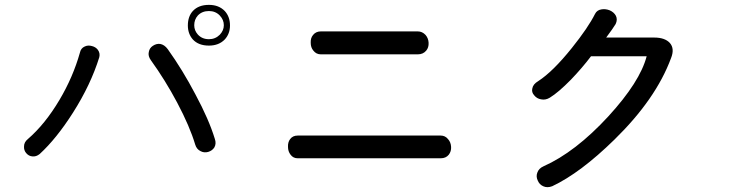

<svg xmlns="http://www.w3.org/2000/svg" viewBox="-20 -775 3040 792"><path d="M841.8 -754.9Q798.8 -754.9 775.4 -729.5Q754.9 -707 754.9 -669.9Q754.9 -635.7 775.4 -612.3Q798.8 -586.9 841.8 -586.9Q882.8 -586.9 907.2 -612.3Q928.7 -635.7 928.7 -669.9Q928.7 -706.1 907.2 -729.5Q882.8 -754.9 841.8 -754.9ZM841.8 -729.5Q869.1 -729.5 886.7 -710.9Q903.3 -693.4 903.3 -670.9Q903.3 -649.4 886.7 -631.8Q868.2 -613.3 841.8 -613.3Q813.5 -613.3 795.9 -632.8Q781.2 -649.4 781.2 -670.9Q781.2 -694.3 795.9 -710.9Q813.5 -729.5 841.8 -729.5ZM309.6 -557.6Q281.2 -457 225.6 -363.3Q166 -262.7 94.7 -201.2Q79.1 -188.5 79.1 -170.9Q78.1 -155.3 87.9 -143.6Q98.6 -130.9 113.3 -129.9Q128.9 -127.9 143.6 -139.6Q212.9 -203.1 281.2 -310.5Q354.5 -425.8 389.6 -539.1Q393.6 -555.7 383.8 -569.3Q375 -581.1 359.4 -585Q342.8 -589.8 329.1 -583Q313.5 -576.2 309.6 -557.6ZM671.9 -572.3Q658.2 -590.8 640.6 -593.8Q625 -595.7 610.4 -585.9Q596.7 -577.1 593.8 -560.5Q589.8 -543.9 602.5 -526.4Q661.1 -445.3 710.9 -351.6Q762.7 -253.9 785.2 -178.7Q791 -159.2 807.6 -151.4Q822.3 -143.6 838.9 -148.4Q855.5 -153.3 864.3 -167Q873 -182.6 866.2 -202.1Q841.8 -282.2 786.1 -385.7Q733.4 -486.3 671.9 -572.3Z M1703.1 -645.5H1303.7Q1283.2 -645.5 1271.5 -630.9Q1260.7 -618.2 1261.7 -598.6Q1261.7 -579.1 1272.5 -566.4Q1284.2 -550.8 1303.7 -550.8H1703.1Q1725.6 -550.8 1738.3 -566.4Q1749 -579.1 1748 -598.6Q1747.1 -617.2 1735.4 -630.9Q1721.7 -645.5 1703.1 -645.5ZM1797.9 -215.8H1208Q1187.5 -215.8 1176.8 -201.2Q1167 -188.5 1168 -168.9Q1168 -150.4 1178.7 -136.7Q1189.5 -122.1 1208 -122.1H1797.9Q1819.3 -122.1 1831.1 -136.7Q1841.8 -150.4 1840.8 -168.9Q1839.8 -188.5 1828.1 -201.2Q1816.4 -215.8 1797.9 -215.8Z M2434.6 -717.8Q2406.2 -661.1 2338.9 -577.1Q2260.7 -479.5 2200.2 -440.4Q2178.7 -427.7 2175.8 -410.2Q2171.9 -394.5 2183.6 -381.8Q2194.3 -368.2 2211.9 -365.2Q2230.5 -361.3 2248 -372.1Q2283.2 -393.6 2335 -446.3Q2381.8 -495.1 2418 -543H2647.5Q2620.1 -437.5 2489.3 -294.9Q2353.5 -147.5 2221.7 -88.9Q2202.1 -80.1 2196.3 -62.5Q2190.4 -46.9 2198.2 -30.3Q2205.1 -13.7 2220.7 -6.8Q2237.3 1 2257.8 -6.8Q2374 -61.5 2514.6 -199.2Q2685.5 -366.2 2748 -535.2Q2763.7 -574.2 2743.2 -597.7Q2722.7 -620.1 2678.7 -620.1H2480.5Q2496.1 -640.6 2503.9 -652.3Q2512.7 -665 2519.5 -675.8Q2528.3 -694.3 2520.5 -710Q2512.7 -724.6 2495.1 -732.4Q2477.5 -739.3 2460.9 -736.3Q2442.4 -733.4 2434.6 -717.8Z"/></svg>

Font: GungsuhChe
Style: Regular
Weight: 400
Monospace: yes
Version: Version 2.21